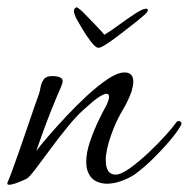

<svg xmlns="http://www.w3.org/2000/svg" viewBox="-27 -497 521 530"><path d="M-2 13Q-9 13 -6 6Q-3 0 5 -21.5Q13 -43 23.5 -73Q34 -103 45 -135Q56 -167 65.5 -195Q75 -223 81 -239Q83 -245 85 -256.5Q87 -268 93.5 -277.5Q100 -287 116 -287Q146 -287 146 -273Q146 -268 141 -256Q129 -229 115 -194Q101 -159 90 -128Q79 -97 73 -80Q83 -94 105.5 -120Q128 -146 156 -176Q184 -206 214.5 -234Q245 -262 271.5 -279.5Q298 -297 317 -297Q341 -297 341 -271Q341 -262 336 -244Q327 -219 313 -195.5Q299 -172 288 -146Q269 -99 266 -70Q265 -66 265 -62.5Q265 -59 265 -55Q265 -15 292 -15Q307 -15 332 -33Q357 -51 383.5 -76Q410 -101 431 -124.5Q452 -148 460 -160Q463 -163 466 -163Q470 -163 472.5 -160Q475 -157 473 -152Q464 -135 442.5 -109.5Q421 -84 395 -58.5Q369 -33 344 -15Q329 -5 307 3Q285 11 263 10Q235 7 223 -9.5Q211 -26 211 -49Q211 -76 221.5 -106.5Q232 -137 245 -164Q258 -191 266 -205Q274 -221 274 -230Q274 -238 267 -238Q260 -238 246 -229Q232 -220 208 -198Q186 -179 161 -148.5Q136 -118 112.5 -86Q89 -54 71.5 -31Q54 -8 47 -4Q42 -1 24.5 6Q7 13 -2 13ZM245 -365Q237 -365 224 -382Q211 -399 199.5 -418.5Q188 -438 183 -447Q177 -461 177 -466Q177 -475 185 -477Q193 -473 207.5 -458Q222 -443 237.5 -427Q253 -411 261 -401Q278 -411 301 -428Q324 -445 345.5 -459Q367 -473 376 -473Q381 -473 381 -469Q381 -463 367 -452Q357 -443 339 -429Q321 -415 301.5 -400Q282 -385 266.5 -375Q251 -365 245 -365Z"/></svg>

Font: Allura
Style: Regular
Weight: 400
Designer: Robert E. Leuschke
Foundry: Robert E. Leuschke
Version: Version 1.110